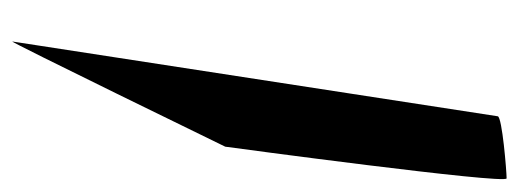

<svg xmlns="http://www.w3.org/2000/svg" viewBox="-278 -530 820 303"><g transform="rotate(90 131.5 -379.0)"><path d="M46 11C45 18 212 -325 212 -325C213 -332 272 -769 262 -769C251 -769 165 -762 164 -755Z"/></g></svg>

Font: Ampere
Style: Ita
Weight: 400
Version: Version 1